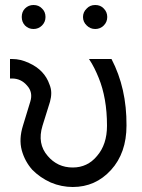

<svg xmlns="http://www.w3.org/2000/svg" viewBox="-20 -736 566 768"><path d="M20 -500V-422H28Q64 -422 88 -394Q113 -367 101 -329L72 -234Q55 -180 67 -135Q73 -113 83.5 -93.5Q94 -74 109 -57Q125 -41 143 -28.5Q161 -16 183 -6Q204 3 226.5 7.5Q249 12 271 12Q362 12 424 -56Q486 -124 486 -234Q487 -383 426 -500H336Q348 -482 357.5 -463Q367 -444 375 -424Q391 -385 399.5 -337Q408 -289 408 -233Q408 -158 368 -112Q330 -66 271 -66Q210 -66 171 -112Q128 -161 150 -233L180 -329Q185 -347 185 -364Q185 -381 178 -398Q168 -427 147.5 -448.5Q127 -470 96 -484Q79 -492 62.5 -496Q46 -500 28 -500ZM114 -716Q94 -716 80 -702Q67 -689 67 -668Q67 -648 80 -634Q94 -620 114 -620Q134 -620 148 -634Q162 -648 162 -668Q162 -689 148 -702Q135 -716 114 -716ZM361 -716Q340 -716 327 -702Q312 -688 312 -668Q312 -648 327 -634Q341 -620 361 -620Q381 -620 395 -634Q409 -648 409 -668Q409 -688 395 -702Q382 -716 361 -716Z"/></svg>

Font: Unageo
Style: Regular
Weight: 400
Designer: Richard Sepsi
Foundry: Richard Sepsi
Version: Version 2.000